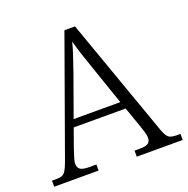

<svg xmlns="http://www.w3.org/2000/svg" viewBox="-129 -834 934 955"><g transform="rotate(-20 338.0 -357.0)"><path d="M-2 0V-32H19Q40 -32 51.5 -36.5Q63 -41 71.5 -55Q80 -69 90 -96L312 -714H368L592 -83Q604 -51 616.5 -41.5Q629 -32 661 -32H678V0H435V-32H463Q496 -32 508 -41.5Q520 -51 520 -71Q520 -83 513.5 -103.5Q507 -124 503 -136L465 -244H190L153 -140Q149 -127 142 -105.5Q135 -84 135 -71Q135 -51 148 -41.5Q161 -32 196 -32H233V0ZM204 -283H451L382 -483Q367 -525 352.5 -569.5Q338 -614 329 -648Q322 -618 307.5 -575.5Q293 -533 279 -492Z"/></g></svg>

Font: Noto Serif Gurmukhi Light
Style: Regular
Weight: 300
Designer: Vaibhav Singh and the Monotype Design Team
Foundry: Monotype Imaging Inc.
Version: Version 2.004; ttfautohint (v1.8.4.7-5d5b)